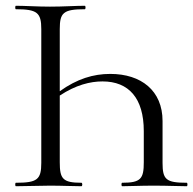

<svg xmlns="http://www.w3.org/2000/svg" viewBox="-20 -645 669 665"><path d="M187 -83V-314C243 -351 293 -363 335 -363C426 -363 478 -305 478 -191V-83C478 -26 468 -12 403 -12C400 -12 400 0 403 0C430 0 465 -2 512 -2C564 -2 596 0 627 0C630 0 630 -12 627 -12C555 -12 543 -23 543 -81V-226C543 -331 469 -389 362 -389C303 -389 247 -372 187 -329V-544C187 -601 199 -613 274 -613C277 -613 277 -625 274 -625C241 -625 201 -622 153 -622C109 -622 67 -625 35 -625C32 -625 32 -613 35 -613C109 -613 123 -601 123 -544V-81C123 -23 109 -12 35 -12C32 -12 32 0 35 0L153 -2C196 -2 233 0 262 0C266 0 266 -12 262 -12C197 -12 187 -26 187 -83Z"/></svg>

Font: Cormorant Garamond
Style: Regular
Weight: 400
Designer: Christian Thalmann (Catharsis Fonts)
Foundry: Catharsis Fonts
Version: Version 4.002;Glyphs 3.4 (3410)